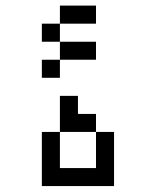

<svg xmlns="http://www.w3.org/2000/svg" viewBox="-20 -832 540 665"><path d="M312.5 -625V-687.5H187.5V-625H125V-562.5H187.5V-625ZM312.5 -750V-812.5H187.5V-750H125V-687.5H187.5V-750ZM125 -375V-187.5H375V-375H312.5Q312.5 -375 312.5 -250H187.5Q187.5 -250 187.5 -375ZM187.5 -375H312.5V-437.5H250V-500H187.5Q187.5 -500 187.5 -375Z"/></svg>

Font: Unifont
Style: Regular
Weight: 500
Version: Version 15.1.04